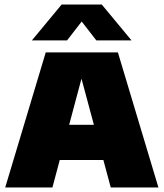

<svg xmlns="http://www.w3.org/2000/svg" viewBox="-20 -826 721 846"><path d="M3 0 181.5 -595H499.5L678 0H468L330 -513H348L211 0ZM170 -121 214.5 -276H465L509.5 -121ZM120.5 -648 251.5 -806H428.5L559.5 -648H404.5L325 -750.5H355L275.5 -648Z"/></svg>

Font: Encode Sans SC Condensed Thin Black
Style: Regular
Weight: 900
Version: Version 3.002